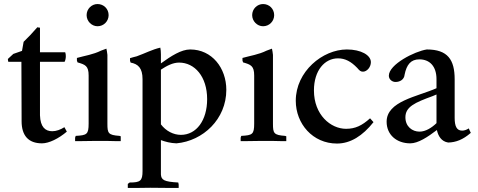

<svg xmlns="http://www.w3.org/2000/svg" viewBox="-20 -699 2367 951"><path d="M311 -47 299 -69C280 -57 259 -49 239 -49C204 -49 180 -70 178 -128V-393H300C304 -400 306 -411 306 -421C306 -428 305 -435 303 -440H178V-562C174 -562 169 -563 165 -564C141 -536 119 -513 97 -492L89 -447L46 -432L19 -407C19 -403 20 -398 21 -393H86C86 -299 87 -204 87 -110V-99C87 -27 121 11 188 11C223 11 271 -13 311 -47Z M463 -569C494 -569 518 -594 518 -624C518 -655 494 -679 463 -679C434 -679 409 -655 409 -624C409 -594 434 -569 463 -569ZM578 0V-24L572 -26C516 -30 512 -39 512 -86V-427C511 -438 509 -449 507 -458L480 -448C442 -429 400 -423 361 -412V-399L364 -390C402 -379 419 -373 419 -325V-87C419 -33 410 -29 355 -26L352 -17V0H380C404 0 428 -1 452 -1H508C523 -1 537 0 552 0Z M777 -385V-430C777 -443 776 -454 774 -463C734 -454 699 -435 657 -420C646 -417 636 -415 624 -411V-398L627 -389C664 -382 686 -362 686 -307V148C686 197 675 205 622 205L613 212V232H649C677 232 692 231 724 231C770 231 793 232 831 232H865V215L863 205C791 201 779 192 777 165V-5C799 3 824 10 854 11C986 -1 1101 -109 1101 -254C1101 -362 1030 -454 922 -454C878 -454 828 -422 777 -385ZM777 -354C806 -373 836 -389 867 -389C944 -389 1006 -320 1006 -208C1006 -103 953 -31 876 -31C839 -31 802 -50 777 -83Z M1283 -569C1314 -569 1338 -594 1338 -624C1338 -655 1314 -679 1283 -679C1254 -679 1229 -655 1229 -624C1229 -594 1254 -569 1283 -569ZM1398 0V-24L1392 -26C1336 -30 1332 -39 1332 -86V-427C1331 -438 1329 -449 1327 -458L1300 -448C1262 -429 1220 -423 1181 -412V-399L1184 -390C1222 -379 1239 -373 1239 -325V-87C1239 -33 1230 -29 1175 -26L1172 -17V0H1200C1224 0 1248 -1 1272 -1H1328C1343 -1 1357 0 1372 0Z M1813 -113C1773 -77 1740 -61 1694 -61C1618 -61 1535 -130 1535 -251C1535 -351 1589 -410 1654 -410C1690 -410 1719 -394 1749 -363C1761 -349 1766 -344 1778 -344C1797 -344 1817 -366 1817 -391C1817 -426 1768 -454 1698 -454C1578 -454 1445 -345 1445 -200C1445 -86 1529 12 1649 12C1716 12 1776 -26 1830 -94Z M2312 -41C2308 -48 2305 -56 2302 -63C2291 -56 2280 -52 2269 -52C2242 -52 2232 -74 2232 -115V-306C2232 -403 2198 -454 2094 -454C2034 -445 1906 -380 1906 -324C1906 -306 1922 -293 1939 -293C1961 -293 1982 -305 1984 -329C1994 -379 2015 -405 2057 -405C2109 -405 2142 -370 2142 -307V-262C2047 -220 1895 -198 1895 -96C1895 -31 1945 11 2012 11C2051 11 2098 -20 2144 -55C2150 -26 2166 2 2200 7C2238 6 2273 -7 2312 -41ZM2142 -89C2118 -66 2088 -47 2058 -47C2022 -47 1988 -72 1988 -118C1988 -170 2035 -191 2123 -223L2142 -231Z"/></svg>

Font: Sibila
Style: Regular
Weight: 400
Designer: Stefan Peev
Foundry: Context Ltd
Version: Version 1.000